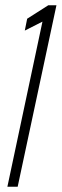

<svg xmlns="http://www.w3.org/2000/svg" viewBox="-20 -708 234 728"><path d="M8 0 141 -626 74 -592 83 -637 163 -688H194L47 0Z"/></svg>

Font: Saira UltraCondensed ExtraLight
Style: Italic
Weight: 250
Width: 1
Italic angle: -12°
Designer: Hector Gatti with collaboration of the Omnibus-Type team
Foundry: Omnibus-Type
Version: Version 1.101